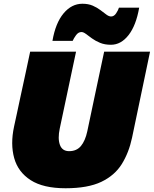

<svg xmlns="http://www.w3.org/2000/svg" viewBox="-20 -989 821 1025"><path d="M330 16Q211 16 143.8 -27.2Q76.5 -70.5 55.8 -145Q35 -219.5 55 -313Q60.5 -338 70 -382.2Q79.5 -426.5 89.5 -473.5Q105 -545 116.8 -599.5Q128.5 -654 141 -713H386Q373.5 -654.5 362 -600.2Q350.5 -546 335.5 -475L299 -303Q287.5 -248.5 300 -215.2Q312.5 -182 349 -182Q389 -182 412 -209.5Q435 -237 446 -288L485 -473Q500 -543.5 511.8 -599.2Q523.5 -655 536 -713H781Q769 -655.5 757.5 -600.5Q746 -545.5 731 -474Q722.5 -432.5 713.2 -388.8Q704 -345 696.5 -309Q689 -273 685 -254Q668 -174 630.2 -113.2Q592.5 -52.5 520.8 -18.2Q449 16 330 16ZM572 -750Q539.5 -750 514.5 -760.2Q489.5 -770.5 471 -784Q452.5 -797.5 438.8 -807.8Q425 -818 415 -818Q398 -818 385.8 -801Q373.5 -784 368 -771H260Q276.5 -866.5 319.5 -917.8Q362.5 -969 420 -969Q451.5 -969 475 -958.8Q498.5 -948.5 516.2 -935Q534 -921.5 547.8 -911.2Q561.5 -901 573 -901Q589 -901 600.2 -918.2Q611.5 -935.5 615 -948H723Q706.5 -853 666.2 -801.5Q626 -750 572 -750Z"/></svg>

Font: Commissioner Black
Style: Italic
Weight: 900
Italic angle: -12°
Designer: Kostas Bartsokas
Foundry: Kostas Bartsokas
Version: Version 1.000; ttfautohint (v1.8.3)